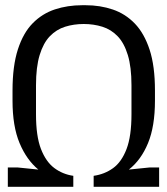

<svg xmlns="http://www.w3.org/2000/svg" viewBox="-20 -716 640 736"><path d="M10 0V-74H48L127 -66Q82 -103 55 -167.5Q28 -232 28 -330V-369Q28 -463 48.5 -526.5Q69 -590 105.5 -627Q142 -664 190.5 -680Q239 -696 295 -696H308Q364 -696 412.5 -679.5Q461 -663 497 -625.5Q533 -588 553.5 -525.5Q574 -463 574 -369V-330Q574 -232 547.5 -167.5Q521 -103 474 -66L553 -74H590V0H339V-42Q381 -48 413.5 -71.5Q446 -95 465 -144.5Q484 -194 484 -278V-389Q484 -459 470 -505Q456 -551 431 -577Q406 -603 372.5 -613.5Q339 -624 301 -624Q263 -624 229.5 -613.5Q196 -603 171 -577Q146 -551 132 -505Q118 -459 118 -389V-278Q118 -194 137 -145Q156 -96 188 -72Q220 -48 261 -42V0Z"/></svg>

Font: Chivo Mono Light
Style: Regular
Weight: 300
Monospace: yes
Designer: Hector Gatti
Foundry: Omnibus-Type
Version: Version 1.008